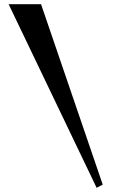

<svg xmlns="http://www.w3.org/2000/svg" viewBox="-20 -820 542 912"><path d="M439 72 468 57 175 -800H21Z"/></svg>

Font: Sinistre
Style: Bold
Weight: 700
Designer: Jules Durand
Foundry: Collletttivo
Version: Version 69.420;Glyphs 3.2 (3217)